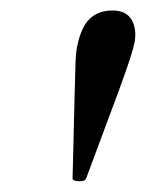

<svg xmlns="http://www.w3.org/2000/svg" viewBox="-20 -731 273 359"><path d="M115.7 -397.5 119.6 -556.2Q120.6 -590.3 121.1 -610.4Q121.6 -630.4 124 -643.1Q131.3 -680.2 147.7 -695.8Q164.1 -711.4 190.4 -711.4Q215.8 -711.4 226.1 -694.1Q236.3 -676.8 231.4 -650.4Q229 -639.2 221.9 -617.4Q214.8 -595.7 200.2 -556.2L141.1 -397.5Q139.2 -391.6 127.4 -392.1Q115.7 -392.6 115.7 -397.5Z"/></svg>

Font: Dai Banna SIL
Style: Italic
Weight: 400
Italic angle: -11°
Designer: Victor Gaultney
Foundry: SIL International
Version: Version 4.000